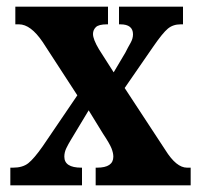

<svg xmlns="http://www.w3.org/2000/svg" viewBox="-20 -556 598 576"><path d="M11 0H226V-53H224Q173 -53 173 -86Q173 -99 179 -111.5Q185 -124 193 -137L246 -225L289 -155Q309 -125 314.5 -111Q320 -97 320 -86Q320 -53 271 -53H267V0H552V-53H541Q509 -53 476 -106L354 -292L441 -418Q468 -457 483.5 -470Q499 -483 522 -483H529V-536H337V-483H341Q379 -483 379 -453Q379 -440 371.5 -427Q364 -414 356 -398L321 -339L277 -408Q259 -438 259 -454Q259 -466 267.5 -474.5Q276 -483 301 -483H304V-536H26V-483H37Q72 -483 108 -430L212 -270L108 -117Q82 -80 65 -66.5Q48 -53 19 -53H11Z"/></svg>

Font: Noto Serif ExtraCondensed Extra
Style: Regular
Weight: 800
Width: 3
Designer: Monotype Design Team
Foundry: Monotype Imaging Inc.
Version: Version 1.002